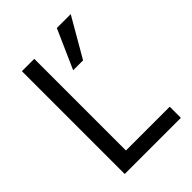

<svg xmlns="http://www.w3.org/2000/svg" viewBox="-206 -795 890 890"><g transform="rotate(-45 238.5 -350.5)"><path d="M313 -509H248L333 -701H424ZM445 0H77V-674H158V-73H445Z"/></g></svg>

Font: Hind Madurai
Style: Regular
Weight: 400
Designer: Jyotish Sonowal
Foundry: Indian Type Foundry
Version: Version 0.702;PS 1.0;hotconv 1.0.81;makeotf.lib2.5.63406